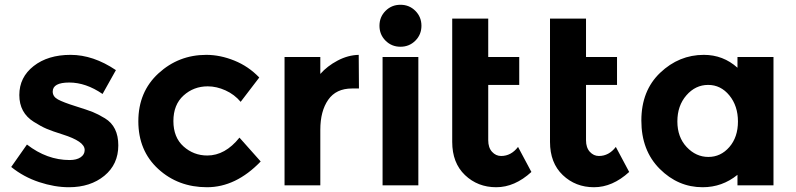

<svg xmlns="http://www.w3.org/2000/svg" viewBox="-20 -777 3339 805"><path d="M269 8Q209 8 144 -13.5Q79 -35 27 -77L93 -171Q177 -106 272 -106Q301 -106 318 -117.5Q335 -129 335 -148Q335 -167 311.5 -183Q288 -199 243.5 -213Q199 -227 175.5 -237Q152 -247 122 -266Q61 -304 61 -378.5Q61 -453 121 -500Q181 -547 276 -547Q371 -547 466 -483L410 -383Q340 -431 270.5 -431Q201 -431 201 -393Q201 -372 223 -360Q245 -348 296 -332Q347 -316 368.5 -307.5Q390 -299 420 -281Q476 -247 476 -167.5Q476 -88 417.5 -40Q359 8 269 8Z M849 -125Q924 -125 984 -200L1073 -100Q969 8 848 8Q727 8 643.5 -68.5Q560 -145 560 -268.5Q560 -392 644.5 -469.5Q729 -547 845 -547Q903 -547 962.5 -523Q1022 -499 1067 -452L989 -350Q963 -381 925.5 -398Q888 -415 851 -415Q792 -415 749.5 -376.5Q707 -338 707 -269.5Q707 -201 749.5 -163Q792 -125 849 -125Z M1456 -406Q1389 -406 1356 -358.5Q1323 -311 1323 -233V0H1173V-538H1323V-467Q1352 -500 1395.5 -523Q1439 -546 1484 -547L1485 -406Z M1734 0H1584V-538H1734ZM1596.5 -606.5Q1571 -632 1571 -669Q1571 -706 1596.5 -731.5Q1622 -757 1659 -757Q1696 -757 1721.5 -731.5Q1747 -706 1747 -669Q1747 -632 1721.5 -606.5Q1696 -581 1659 -581Q1622 -581 1596.5 -606.5Z M2027 -699V-538H2157V-421H2027V-189Q2027 -158 2043 -140.5Q2059 -123 2081 -123Q2123 -123 2152 -161L2208 -56Q2138 8 2060.5 8Q1983 8 1929.5 -43Q1876 -94 1876 -182V-699Z M2437 -699V-538H2567V-421H2437V-189Q2437 -158 2453 -140.5Q2469 -123 2491 -123Q2533 -123 2562 -161L2618 -56Q2548 8 2470.5 8Q2393 8 2339.5 -43Q2286 -94 2286 -182V-699Z M2931 -547Q3012 -547 3072 -493V-538H3223V0H3072V-44Q3008 8 2926 8Q2823 8 2746 -69Q2669 -146 2669 -271.5Q2669 -397 2748 -472Q2827 -547 2931 -547ZM2820 -268Q2820 -202 2859 -160.5Q2898 -119 2950 -119Q3002 -119 3038 -160.5Q3074 -202 3074 -267.5Q3074 -333 3038 -377Q3002 -421 2949 -421Q2896 -421 2858 -377.5Q2820 -334 2820 -268Z"/></svg>

Font: Montserrat Alternates
Style: Bold
Weight: 700
Version: Version 2.001